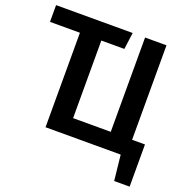

<svg xmlns="http://www.w3.org/2000/svg" viewBox="-147 -827 1088 1121"><g transform="rotate(20 397.0 -266.5)"><path d="M778 158H682L665 0H198V-587H12V-691H488L474 -587H331V-105H565V-691H698V-104H778Z"/></g></svg>

Font: Trujillo Medium
Style: Regular
Weight: 500
Designer: Fira Sans original fonts by bBox Type GmbH, Carrois Corporate GbR, & Edenspiekermann AG / Changes by Cristiano Sobral
Foundry: Fira Sans original fonts by bBox Type GmbH, Carrois Corporate GbR, & Edenspiekermann AG / Changes by Cristiano Sobral
Version: Version 4.301;October 17, 2021;FontCreator 14.0.0.2814 64-bi